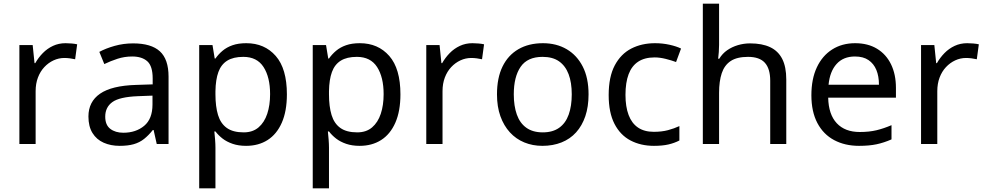

<svg xmlns="http://www.w3.org/2000/svg" viewBox="-20 -780 5337 1040"><path d="M335 -546Q350 -546 367.5 -544.5Q385 -543 398 -540L387 -459Q374 -462 358.5 -464Q343 -466 329 -466Q298 -466 270 -453Q242 -440 220 -416.5Q198 -393 185.5 -360Q173 -327 173 -286V0H85V-536H157L167 -438H171Q188 -468 212 -492.5Q236 -517 267 -531.5Q298 -546 335 -546Z M701 -545Q799 -545 846 -502Q893 -459 893 -365V0H829L812 -76H808Q785 -47 760.5 -27.5Q736 -8 704.5 1Q673 10 628 10Q580 10 541.5 -7Q503 -24 481 -59.5Q459 -95 459 -149Q459 -229 522 -272.5Q585 -316 716 -320L807 -323V-355Q807 -422 778 -448Q749 -474 696 -474Q654 -474 616 -461.5Q578 -449 545 -433L518 -499Q553 -518 601 -531.5Q649 -545 701 -545ZM727 -259Q627 -255 588.5 -227Q550 -199 550 -148Q550 -103 577.5 -82Q605 -61 648 -61Q716 -61 761 -98.5Q806 -136 806 -214V-262Z M1314 -546Q1413 -546 1473.5 -477Q1534 -408 1534 -269Q1534 -178 1506.5 -115.5Q1479 -53 1429.5 -21.5Q1380 10 1313 10Q1272 10 1240 -1Q1208 -12 1185.5 -29.5Q1163 -47 1147 -68H1141Q1143 -51 1145 -25Q1147 1 1147 20V240H1059V-536H1131L1143 -463H1147Q1163 -486 1185.5 -505Q1208 -524 1239.5 -535Q1271 -546 1314 -546ZM1298 -472Q1244 -472 1211 -451.5Q1178 -431 1163 -390Q1148 -349 1147 -286V-269Q1147 -203 1161 -157Q1175 -111 1208.5 -87Q1242 -63 1300 -63Q1349 -63 1380.5 -90Q1412 -117 1427.5 -163.5Q1443 -210 1443 -270Q1443 -362 1407.5 -417Q1372 -472 1298 -472Z M1929 -546Q2028 -546 2088.5 -477Q2149 -408 2149 -269Q2149 -178 2121.5 -115.5Q2094 -53 2044.5 -21.5Q1995 10 1928 10Q1887 10 1855 -1Q1823 -12 1800.5 -29.5Q1778 -47 1762 -68H1756Q1758 -51 1760 -25Q1762 1 1762 20V240H1674V-536H1746L1758 -463H1762Q1778 -486 1800.5 -505Q1823 -524 1854.5 -535Q1886 -546 1929 -546ZM1913 -472Q1859 -472 1826 -451.5Q1793 -431 1778 -390Q1763 -349 1762 -286V-269Q1762 -203 1776 -157Q1790 -111 1823.5 -87Q1857 -63 1915 -63Q1964 -63 1995.5 -90Q2027 -117 2042.5 -163.5Q2058 -210 2058 -270Q2058 -362 2022.5 -417Q1987 -472 1913 -472Z M2539 -546Q2554 -546 2571.5 -544.5Q2589 -543 2602 -540L2591 -459Q2578 -462 2562.5 -464Q2547 -466 2533 -466Q2502 -466 2474 -453Q2446 -440 2424 -416.5Q2402 -393 2389.5 -360Q2377 -327 2377 -286V0H2289V-536H2361L2371 -438H2375Q2392 -468 2416 -492.5Q2440 -517 2471 -531.5Q2502 -546 2539 -546Z M3168 -269Q3168 -202 3150.5 -150.5Q3133 -99 3100.5 -63Q3068 -27 3021.5 -8.5Q2975 10 2918 10Q2865 10 2820 -8.5Q2775 -27 2742 -63Q2709 -99 2690.5 -150.5Q2672 -202 2672 -269Q2672 -358 2702 -419.5Q2732 -481 2788 -513.5Q2844 -546 2921 -546Q2994 -546 3049.5 -513.5Q3105 -481 3136.5 -419.5Q3168 -358 3168 -269ZM2763 -269Q2763 -206 2779.5 -159.5Q2796 -113 2831 -88Q2866 -63 2920 -63Q2974 -63 3009 -88Q3044 -113 3060.5 -159.5Q3077 -206 3077 -269Q3077 -333 3060 -378Q3043 -423 3008.5 -447.5Q2974 -472 2919 -472Q2837 -472 2800 -418Q2763 -364 2763 -269Z M3522 10Q3451 10 3395.5 -19Q3340 -48 3308.5 -109Q3277 -170 3277 -265Q3277 -364 3310 -426Q3343 -488 3399.5 -517Q3456 -546 3528 -546Q3569 -546 3607 -537.5Q3645 -529 3669 -517L3642 -444Q3618 -453 3586 -461Q3554 -469 3526 -469Q3472 -469 3437 -446Q3402 -423 3385 -378Q3368 -333 3368 -266Q3368 -202 3385 -157Q3402 -112 3436 -89Q3470 -66 3521 -66Q3565 -66 3598.5 -75Q3632 -84 3660 -97V-19Q3633 -5 3600.5 2.5Q3568 10 3522 10Z M3875 -537Q3875 -518 3873.5 -498Q3872 -478 3870 -462H3876Q3893 -490 3919 -508Q3945 -526 3977 -535.5Q4009 -545 4043 -545Q4108 -545 4151.5 -524.5Q4195 -504 4217 -461Q4239 -418 4239 -349V0H4152V-343Q4152 -408 4123 -440Q4094 -472 4032 -472Q3972 -472 3938 -449.5Q3904 -427 3889.5 -383.5Q3875 -340 3875 -277V0H3787V-760H3875Z M4612 -546Q4681 -546 4730.5 -516Q4780 -486 4806.5 -431.5Q4833 -377 4833 -304V-251H4466Q4468 -160 4512.5 -112.5Q4557 -65 4637 -65Q4688 -65 4727.5 -74.5Q4767 -84 4809 -102V-25Q4768 -7 4728 1.5Q4688 10 4633 10Q4557 10 4498.5 -21Q4440 -52 4407.5 -113.5Q4375 -175 4375 -264Q4375 -352 4404.5 -415Q4434 -478 4487.5 -512Q4541 -546 4612 -546ZM4611 -474Q4548 -474 4511.5 -433.5Q4475 -393 4468 -321H4741Q4741 -367 4727 -401Q4713 -435 4684.5 -454.5Q4656 -474 4611 -474Z M5219 -546Q5234 -546 5251.5 -544.5Q5269 -543 5282 -540L5271 -459Q5258 -462 5242.5 -464Q5227 -466 5213 -466Q5182 -466 5154 -453Q5126 -440 5104 -416.5Q5082 -393 5069.5 -360Q5057 -327 5057 -286V0H4969V-536H5041L5051 -438H5055Q5072 -468 5096 -492.5Q5120 -517 5151 -531.5Q5182 -546 5219 -546Z"/></svg>

Font: Noto Sans Gujarati
Style: Regular
Weight: 400
Designer: Jelle Bosma - Monotype Design Team, Universal Thirst
Foundry: Monotype Imaging Inc.
Version: Version 2.102